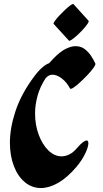

<svg xmlns="http://www.w3.org/2000/svg" viewBox="-20 -933 521 969"><path d="M333 -487Q317 -518 292 -537Q267 -556 245 -556Q230 -556 217 -545Q213 -541 210 -538Q182 -495 169.5 -449.5Q157 -404 157 -360Q157 -302 175.5 -252.5Q194 -203 224.5 -173.5Q255 -144 291 -144Q310 -144 329.5 -153.5Q349 -163 368 -185Q386 -206 398 -215Q410 -224 417 -224Q426 -224 426 -210Q426 -192 410.5 -159Q395 -126 366 -91Q318 -35 272.5 -9.5Q227 16 187 16Q141 16 105.5 -13.5Q70 -43 50 -95Q30 -147 30 -213Q30 -287 58.5 -373Q87 -459 151 -545Q173 -575 193.5 -592.5Q214 -610 228 -614Q238 -626 249 -637Q283 -672 311 -686Q339 -700 361 -700Q390 -700 410 -683.5Q430 -667 442.5 -646.5Q455 -626 461 -613Q464 -608 452.5 -591.5Q441 -575 422.5 -555.5Q404 -536 384.5 -518Q365 -500 350.5 -490.5Q336 -481 333 -487ZM351 -912 427 -828Q430 -825 422 -813Q414 -801 399.5 -785Q385 -769 369.5 -755Q354 -741 342.5 -733Q331 -725 328 -728L251 -812Q248 -815 256.5 -827Q265 -839 279.5 -854.5Q294 -870 309.5 -884.5Q325 -899 336.5 -907Q348 -915 351 -912Z"/></svg>

Font: Ga Maamli
Style: Regular
Weight: 400
Designer: Afotey Clement Nii Odai, Ama Asantewa Diaka, David Abbey-Thompson
Foundry: Sorkin Type Co.
Version: Version 1.000; ttfautohint (v1.8.4.7-5d5b)